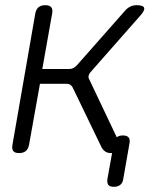

<svg xmlns="http://www.w3.org/2000/svg" viewBox="-20 -580 640 740"><path d="M419 140Q403 140 397.5 132.5Q392 125 394 110L412 10H408Q395 10 386.5 4.5Q378 -1 372 -11L260 -243Q256 -250 250.5 -253.5Q245 -257 237 -257H134L92 -22Q89 -6 79.5 2Q70 10 53.5 10Q37 10 31 2Q25 -6 28 -22L116 -528Q119 -544 128.5 -552Q138 -560 154.5 -560Q171 -560 177.5 -552Q184 -544 181 -528L143 -314H246Q255 -314 262 -317.5Q269 -321 276 -328L463 -540Q472 -550 483 -555Q494 -560 506 -560Q532 -560 535.5 -550Q539 -540 520 -519L329 -302Q323 -295 321.5 -288Q320 -281 324 -274L430 -51Q439 -58 454 -58Q469 -58 475.5 -50.5Q482 -43 479 -27L455 110Q453 125 443.5 132.5Q434 140 419 140Z"/></svg>

Font: Maple Mono NL ExtraLight
Style: Italic
Weight: 275
Italic angle: -10°
Monospace: yes
Designer: subframe7536
Version: Version 7.000